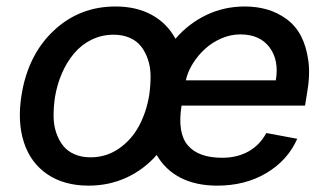

<svg xmlns="http://www.w3.org/2000/svg" viewBox="-20 -573 1025 604"><path d="M258.9 11Q181.8 11 129.1 -24.7Q76.3 -60.4 55.2 -125.2Q34.1 -190 47.9 -274.9Q68.2 -400.6 149 -476.6Q229.8 -552.6 343.4 -552.6Q409.4 -552.6 457.6 -526.1Q505.7 -499.6 532 -451Q573.5 -499.3 629.4 -525.9Q685.4 -552.6 749.6 -552.6Q788 -552.6 820.8 -543Q853.7 -533.4 881.7 -512.8Q909.8 -492.2 926.7 -460Q943.5 -427.9 949.9 -382.6Q956.3 -337.4 945.7 -278.4L939.6 -240.8H551.1Q537.6 -154.8 570.8 -115.8Q604 -76.7 679 -76.7Q725.9 -76.7 761.4 -96.4Q796.9 -116.1 817.8 -154.5L915.1 -136.4Q885.3 -68.9 818.5 -28.9Q751.8 11 663.4 11Q595.9 11 547.6 -14Q499.3 -39.1 473 -85.6Q432.2 -39.1 377.3 -14Q322.4 11 258.9 11ZM264.9 -78.1Q314.3 -78.1 353.9 -105.5Q393.5 -132.8 417.1 -176.5Q440.7 -220.2 449.6 -274.9Q453.8 -305.8 453.7 -333.8Q453.5 -361.9 445.5 -385.7Q437.5 -409.4 424 -426.8Q410.5 -444.2 388.3 -454Q366.1 -463.8 337.4 -463.8Q300.1 -463.8 267.9 -448Q235.8 -432.2 212.9 -404.8Q190 -377.5 174.7 -342.2Q159.4 -306.8 152.7 -266Q148.4 -235.1 148.6 -207.2Q148.8 -179.3 156.8 -155.7Q164.8 -132.1 178.3 -114.9Q191.8 -97.7 214 -87.9Q236.2 -78.1 264.9 -78.1ZM564.6 -320.3H847.7Q858.3 -383.5 827.8 -424.2Q797.2 -464.8 735.8 -464.8Q705.6 -464.8 676.5 -452.2Q647.4 -439.6 625 -419.2Q602.6 -398.8 586.5 -372.9Q570.3 -346.9 564.6 -320.3Z"/></svg>

Font: Karasuma Gothic
Style: Medium Italic
Weight: 500
Italic angle: 9.39998°
Designer: Rasmus Andersson / Ryoko Nishizuka
Foundry: Genbu
Version: Version 1.00